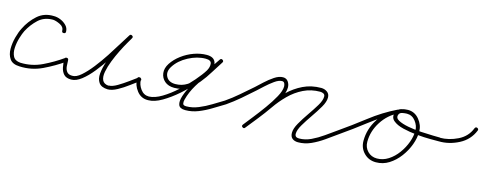

<svg xmlns="http://www.w3.org/2000/svg" viewBox="-24 -590 2331 925"><g transform="rotate(15 1141.5 -127.5)"><path d="M233 -198Q224 -198 224 -207Q224 -226 203.5 -236Q183 -246 168 -247Q124 -247 95.5 -220.5Q67 -194 48 -158Q41 -144 33.5 -119.5Q26 -95 24.5 -69.5Q23 -44 32.5 -26Q42 -8 69 -6Q126 -4 177 -28.5Q228 -53 273 -85Q280 -90 286 -82Q291 -75 283 -69Q236 -36 182.5 -10.5Q129 15 69 12Q34 11 20 -9.5Q6 -30 6 -59Q6 -88 14 -117.5Q22 -147 32 -166Q52 -207 85.5 -237Q119 -267 168 -265Q184 -265 201 -258Q218 -251 230.5 -238Q243 -225 243 -207Q243 -198 233 -198Z M278 -87Q288 -87 288 -77Q288 -63 289.5 -47Q291 -31 299.5 -20.5Q308 -10 326 -10Q346 -9 370 -30Q394 -51 419.5 -83.5Q445 -116 468.5 -152Q492 -188 511 -219.5Q530 -251 542 -269Q547 -277 555 -272Q563 -267 558 -259Q554 -252 542 -231.5Q530 -211 516 -183Q502 -155 490.5 -125.5Q479 -96 474 -70Q469 -44 476.5 -27.5Q484 -11 508 -9Q508 -9 508 -9Q508 -9 508 -9Q508 -9 508 -9.5Q508 -10 508 -10Q526 -10 550.5 -24.5Q575 -39 599 -56.5Q623 -74 638 -85Q645 -90 651 -82Q656 -75 648 -69Q631 -57 606.5 -38.5Q582 -20 555.5 -5.5Q529 9 508 9Q508 9 508 9Q508 9 508 9Q508 9 508 9Q508 9 508 9Q476 8 463.5 -10Q451 -28 453.5 -56Q456 -84 467 -116Q478 -148 493 -179Q508 -210 521.5 -234Q535 -258 542 -269Q547 -277 555 -272Q563 -267 558 -259Q545 -239 525 -205.5Q505 -172 480.5 -135Q456 -98 429.5 -65Q403 -32 376.5 -11.5Q350 9 326 9Q301 9 289 -4Q277 -17 273 -37Q269 -57 269 -77Q269 -87 278 -87Z M651 -77Q651 -53 667 -31Q683 -9 709 -9Q738 -10 773 -31Q808 -52 842.5 -83.5Q877 -115 905 -147.5Q933 -180 947 -203Q958 -222 956 -239Q954 -256 927 -256Q885 -256 841.5 -233Q798 -210 776 -175Q758 -147 770.5 -123.5Q783 -100 816 -100Q849 -100 875 -117Q901 -134 921.5 -160.5Q942 -187 959.5 -216Q977 -245 993 -269Q999 -277 1006 -272Q1014 -267 1009 -259Q987 -225 960.5 -189Q934 -153 911.5 -115.5Q889 -78 879 -39Q876 -27 878 -18.5Q880 -10 895 -10Q925 -10 955.5 -22.5Q986 -35 1014.5 -52.5Q1043 -70 1068 -85Q1076 -90 1081 -82Q1086 -74 1078 -69Q1051 -53 1021 -34.5Q991 -16 959.5 -3.5Q928 9 895 9Q867 9 861 -8Q855 -25 864 -52.5Q873 -80 891 -112.5Q909 -145 930 -176.5Q951 -208 968.5 -233Q986 -258 993 -269Q998 -277 1006 -272Q1014 -266 1009 -259Q991 -232 972.5 -201.5Q954 -171 931.5 -143.5Q909 -116 881 -98.5Q853 -81 816 -81Q786 -81 768 -96.5Q750 -112 747 -136Q744 -160 760 -185Q777 -211 804.5 -231.5Q832 -252 864 -263.5Q896 -275 927 -275Q965 -275 972.5 -248Q980 -221 963 -193Q948 -167 918.5 -133Q889 -99 852.5 -67Q816 -35 778.5 -13Q741 9 710 9Q675 10 653.5 -17.5Q632 -45 632 -77Q632 -87 641 -87Q651 -87 651 -77Z M1065 -72Q1060 -79 1068 -85Q1100 -107 1130 -133Q1160 -159 1190 -185Q1203 -197 1224 -216.5Q1245 -236 1267.5 -251Q1290 -266 1310 -266Q1327 -266 1336 -253Q1345 -240 1345 -224Q1345 -200 1328 -167.5Q1311 -135 1286 -100Q1261 -65 1236.5 -34.5Q1212 -4 1196 16Q1191 23 1183 17Q1176 12 1182 4Q1196 -14 1219.5 -43.5Q1243 -73 1267.5 -107Q1292 -141 1309 -172Q1326 -203 1326 -224Q1326 -232 1322.5 -239.5Q1319 -247 1310 -247Q1294 -247 1273 -232Q1252 -217 1232.5 -199Q1213 -181 1202 -171Q1172 -144 1141.5 -118Q1111 -92 1078 -69Q1071 -64 1065 -72ZM1183 17Q1176 12 1182 4Q1206 -27 1231 -58Q1256 -89 1278 -121Q1304 -160 1337.5 -192.5Q1371 -225 1411.5 -244.5Q1452 -264 1501 -264Q1518 -264 1531 -254.5Q1544 -245 1544 -227Q1544 -206 1528 -178.5Q1512 -151 1491.5 -121.5Q1471 -92 1455 -65Q1439 -38 1439 -19Q1439 -1 1460 -1Q1490 -1 1519.5 -15Q1549 -29 1576.5 -48.5Q1604 -68 1628 -85Q1635 -90 1641 -82Q1646 -75 1638 -69Q1613 -51 1584 -30.5Q1555 -10 1524 4Q1493 18 1460 18Q1442 18 1431 9Q1420 0 1420 -19Q1420 -40 1436 -68Q1452 -96 1472.5 -125.5Q1493 -155 1509 -181.5Q1525 -208 1525 -227Q1525 -237 1517.5 -241Q1510 -245 1501 -245Q1456 -245 1418 -226.5Q1380 -208 1349 -177Q1318 -146 1294 -111Q1271 -78 1246 -46.5Q1221 -15 1196 16Q1191 23 1183 17Z M1628 -85Q1690 -128 1752.5 -176.5Q1815 -225 1883 -258Q1892 -262 1896 -253Q1900 -245 1891 -241Q1843 -219 1812.5 -171.5Q1782 -124 1782 -71Q1782 -43 1800.5 -24Q1819 -5 1847 -5Q1877 -5 1903.5 -22Q1930 -39 1950 -66.5Q1970 -94 1981 -124.5Q1992 -155 1992 -183Q1992 -207 1975 -229Q1958 -251 1932 -251Q1922 -251 1909 -248.5Q1896 -246 1892 -235Q1892 -235 1892 -235Q1892 -235 1892 -235Q1892 -235 1892 -235Q1892 -235 1892 -235Q1886 -218 1904.5 -208Q1923 -198 1954.5 -192Q1986 -186 2020 -184Q2054 -182 2080.5 -181.5Q2107 -181 2114 -181Q2124 -180 2124 -171Q2123 -161 2114 -162Q2102 -162 2072 -162Q2042 -162 2004.5 -165.5Q1967 -169 1934 -177Q1901 -185 1883 -200.5Q1865 -216 1874 -241Q1874 -241 1874 -241Q1874 -241 1874 -241Q1874 -241 1874 -241Q1874 -241 1874 -241Q1880 -259 1897.5 -264.5Q1915 -270 1932 -270Q1966 -270 1988.5 -242.5Q2011 -215 2011 -183Q2011 -151 1998.5 -117Q1986 -83 1963.5 -53Q1941 -23 1911.5 -4.5Q1882 14 1847 14Q1811 14 1787 -10.5Q1763 -35 1763 -71Q1763 -130 1796.5 -181.5Q1830 -233 1883 -258Q1892 -262 1896 -254Q1900 -245 1892 -241Q1824 -208 1762 -160Q1700 -112 1638 -69Q1631 -64 1625 -72Q1620 -79 1628 -85Z M2105 -171Q2105 -181 2114 -180Q2159 -180 2203 -201.5Q2247 -223 2264 -267Q2268 -276 2276 -273Q2285 -269 2282 -261Q2262 -211 2213.5 -186Q2165 -161 2114 -162Q2104 -162 2105 -171Z"/></g></svg>

Font: FRB American Cursive Guidelines Extralight
Style: Italic
Weight: 200
Italic angle: -25°
Version: Version 2.0;Modular Font Editor K font №1